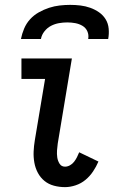

<svg xmlns="http://www.w3.org/2000/svg" viewBox="-20 -760 490 788"><path d="M247 8Q223 8 201 2Q179 -4 162.5 -17.5Q146 -31 135.5 -50.5Q125 -70 121 -92.5Q117 -115 118 -138Q119 -161 123 -185L165 -436H68V-520H275L217 -171Q215 -157 214 -142.5Q213 -128 215 -114Q217 -100 224.5 -88Q232 -76 247 -76Q257 -76 267 -81.5Q277 -87 284 -96Q291 -105 296 -115Q301 -125 305 -135L384 -97Q375 -76 362 -56.5Q349 -37 331 -22Q313 -7 290.5 0.5Q268 8 247 8ZM66 -600Q70 -621 79 -642.5Q88 -664 103.5 -681Q119 -698 139.5 -709.5Q160 -721 181.5 -728Q203 -735 225 -737.5Q247 -740 268 -740Q289 -740 310 -737.5Q331 -735 350.5 -728Q370 -721 386.5 -709.5Q403 -698 413.5 -681Q424 -664 426 -642.5Q428 -621 424 -600H342Q345 -617 338.5 -631.5Q332 -646 318.5 -654Q305 -662 289 -665Q273 -668 256 -668Q239 -668 222 -665Q205 -662 189.5 -654Q174 -646 162.5 -631.5Q151 -617 148 -600Z"/></svg>

Font: Iosevka Custom Medium
Style: Italic
Weight: 500
Italic angle: -9°
Designer: Belleve Invis
Foundry: Belleve Invis
Version: Version 27.0.1